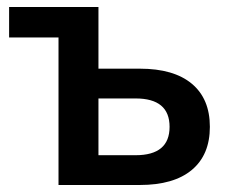

<svg xmlns="http://www.w3.org/2000/svg" viewBox="-20 -528 649 548"><path d="M379 -332Q476 -332 527.5 -289Q579 -246 579 -166Q579 -86 527.5 -43Q476 0 379 0H147V-421H6V-508H261V-332ZM261 -85H367Q464 -85 464 -166Q464 -247 367 -247H261Z"/></svg>

Font: CST
Style: Medium
Weight: 500
Version: Version 1.00